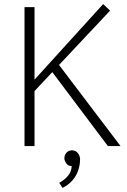

<svg xmlns="http://www.w3.org/2000/svg" viewBox="-20 -715 620 940"><path d="M508 0 236 -362 149 -269V0H100V-680H149V-325L485 -695L519 -663L269 -397L570 0ZM333 21Q321 21 312.5 26.5Q304 32 299.5 41Q295 50 295 60Q295 70 304 84Q313 98 331 98Q330 125 313 145.5Q296 166 270 180L286 205Q314 191 333 170Q352 149 362 121.5Q372 94 372 64Q372 49 361.5 35Q351 21 333 21Z"/></svg>

Font: Catamaran Thin
Style: Regular
Weight: 100
Designer: Pria Ravichandran
Version: Version 2.000